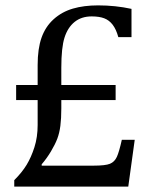

<svg xmlns="http://www.w3.org/2000/svg" viewBox="-20 -694 568 714"><path d="M481 -174 457 0H33V-24Q62 -53 79 -81Q96 -109 108 -146.5Q120 -184 120 -229V-322H40V-378H120V-452Q120 -513 134.5 -554Q149 -595 179.5 -622.5Q210 -650 251 -662Q292 -674 345 -674Q409 -674 469 -661V-556H420Q412 -585 399 -602Q386 -619 367.5 -626Q349 -633 321 -633Q283 -633 257.5 -612.5Q232 -592 220 -554.5Q208 -517 208 -442V-378H410V-322H208V-291Q208 -253 204.5 -226Q201 -199 193 -178Q185 -157 169.5 -131Q154 -105 135 -83V-78H328Q372 -78 389 -85Q406 -92 414.5 -110.5Q423 -129 433 -174Z"/></svg>

Font: Myanglish
Style: Regular
Weight: 400
Designer: KyawKyaw ( MaYenGone)
Foundry: TattooFont3D
Version: Version 1.003 December 13, 2014